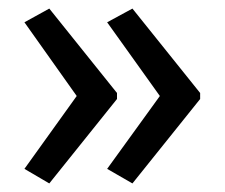

<svg xmlns="http://www.w3.org/2000/svg" viewBox="-20 -488 525 448"><path d="M253 -271 95 -468 37 -436 159 -264 37 -94 95 -60 253 -257ZM447 -271 289 -468 230 -436 353 -264 230 -94 289 -60 447 -257Z"/></svg>

Font: Noto Sans UI SemiCondensed
Style: Regular
Weight: 400
Width: 4
Designer: Monotype Design Team
Foundry: Monotype Imaging Inc.
Version: 1.001